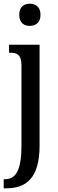

<svg xmlns="http://www.w3.org/2000/svg" viewBox="-26 -778 312 1038"><path d="M135 -638C166 -638 193 -655 193 -698C193 -741 166 -758 135 -758C104 -758 78 -741 78 -698C78 -655 104 -638 135 -638ZM-6 240H8C114 240 188 187 188 8V-536H23V-493H29C64 -493 90 -484 90 -425V8C90 149 57 191 -1 191H-6Z"/></svg>

Font: Noto Serif Devanagari ExtraCondensed Medium
Style: Regular
Weight: 500
Width: 2
Designer: Universal Thirst, Indian Type Foundry and the Monotype Design Team
Foundry: Monotype Imaging Inc.
Version: Version 2.004